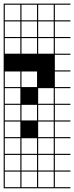

<svg xmlns="http://www.w3.org/2000/svg" viewBox="-20 -747 404 1046"><path d="M272.7 272.7V187.9H187.9V272.7ZM272.7 -545.5V-630.3H187.9V-545.5ZM181.8 -545.5V-630.3H97V-545.5ZM90.9 -545.5V-630.3H6.1V-545.5ZM272.7 -454.5V-539.4H187.9V-454.5ZM181.8 -454.5V-539.4H97V-454.5ZM90.9 -454.5V-539.4H6.1V-454.5ZM181.8 -272.7V-357.6H97V-272.7ZM90.9 -272.7V-357.6H6.1V-272.7ZM272.7 -181.8V-266.7H187.9V-181.8ZM90.9 -181.8V-266.7H6.1V-181.8ZM272.7 -90.9V-175.8H187.9V-90.9ZM181.8 -90.9V-175.8H97V-90.9ZM90.9 -90.9V-175.8H6.1V-90.9ZM272.7 0V-84.8H187.9V0ZM90.9 0V-84.8H6.1V0ZM272.7 90.9V6.1H187.9V90.9ZM181.8 90.9V6.1H97V90.9ZM90.9 90.9V6.1H6.1V90.9ZM90.9 -636.4V-721.2H6.1V-636.4ZM181.8 -636.4V-721.2H97V-636.4ZM272.7 -636.4V-721.2H187.9V-636.4ZM90.9 181.8V97H6.1V181.8ZM181.8 181.8V97H97V181.8ZM272.7 181.8V97H187.9V181.8ZM181.8 272.7V187.9H97V272.7ZM90.9 272.7V187.9H6.1V272.7ZM363.6 278.8H0V-727.3H363.6V-721.2H278.8V-636.4H363.6V-630.3H278.8V-545.5H363.6V-539.4H278.8V-454.5H363.6V-448.5H278.8V-363.6H363.6V-357.6H278.8V-272.7H363.6V-266.7H278.8V-181.8H363.6V-175.8H278.8V-90.9H363.6V-84.8H278.8V0H363.6V6.1H278.8V90.9H363.6V97H278.8V181.8H363.6V187.9H278.8V272.7H363.6Z"/></svg>

Font: Micro 5 Charted
Style: Regular
Weight: 400
Designer: Sarah Cadigan-Fried
Version: Version 1.000; ttfautohint (v1.8.4.7-5d5b)